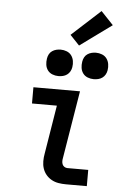

<svg xmlns="http://www.w3.org/2000/svg" viewBox="-64 -1038 728 1084"><g transform="rotate(5 300.0 -496.0)"><path d="M352 0Q330 0 309 -3.5Q288 -7 270 -17Q252 -27 239 -42.5Q226 -58 219.5 -77.5Q213 -97 213 -119Q213 -141 217 -162L262 -438H121V-530H385L322 -147Q320 -138 320 -128.5Q320 -119 323.5 -110.5Q327 -102 335 -97Q343 -92 352 -92H470V0ZM456 -605Q438 -605 421.5 -611.5Q405 -618 395 -631.5Q385 -645 382.5 -662.5Q380 -680 383 -698Q385 -711 391 -722.5Q397 -734 408 -741.5Q419 -749 431.5 -752Q444 -755 456 -755Q474 -755 490.5 -748.5Q507 -742 517 -728.5Q527 -715 530 -697.5Q533 -680 530 -662Q528 -649 521.5 -637.5Q515 -626 504.5 -618.5Q494 -611 481.5 -608Q469 -605 456 -605ZM256 -605Q238 -605 221.5 -611.5Q205 -618 195 -631.5Q185 -645 182.5 -662.5Q180 -680 183 -698Q185 -711 191 -722.5Q197 -734 208 -741.5Q219 -749 231.5 -752Q244 -755 256 -755Q274 -755 290.5 -748.5Q307 -742 317 -728.5Q327 -715 330 -697.5Q333 -680 330 -662Q328 -649 321.5 -637.5Q315 -626 304.5 -618.5Q294 -611 281.5 -608Q269 -605 256 -605ZM357 -787 304 -843 467 -992 537 -918Z"/></g></svg>

Font: Iosevka Curly SmBdEx
Style: Italic
Weight: 600
Width: 7
Italic angle: -9°
Monospace: yes
Designer: Belleve Invis
Foundry: Belleve Invis
Version: Version 11.1.0; ttfautohint (v1.8.3)